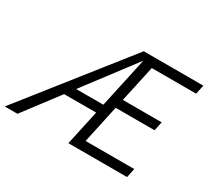

<svg xmlns="http://www.w3.org/2000/svg" viewBox="-165 -868 1168 1077"><g transform="rotate(30 419.0 -329.0)"><path d="M-34.5 0 485.9 -658H545.9L47.8 0ZM179.8 -226.5 212.1 -285H487.1L474.7 -226.5ZM460.4 -304.5 473.3 -363H772.3L759.9 -304.5ZM377.5 0 520.5 -658H872L859.1 -598.9H572L454.8 -59.1H770.1L757.6 0Z"/></g></svg>

Font: Ysabeau
Style: Bold Italic
Weight: 700
Italic angle: -12°
Designer: Christian Thalmann (Catharsis Fonts)
Version: Version 2.002